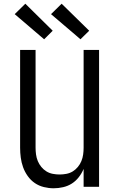

<svg xmlns="http://www.w3.org/2000/svg" viewBox="-20 -1003 640 1031"><path d="M268 8Q242 8 215.5 1.5Q189 -5 167 -20Q145 -35 129 -57.5Q113 -80 104 -105Q95 -130 91.5 -156.5Q88 -183 88 -210V-735H171V-210Q171 -192 173.5 -173.5Q176 -155 183 -138Q190 -121 202 -106.5Q214 -92 229.5 -82.5Q245 -73 263.5 -69.5Q282 -66 300 -66Q318 -66 336.5 -69.5Q355 -73 370.5 -82.5Q386 -92 398 -106.5Q410 -121 417 -138Q424 -155 426.5 -173.5Q429 -192 429 -210V-735H512V0H429V-96Q419 -72 403 -51.5Q387 -31 366 -17.5Q345 -4 319.5 2Q294 8 268 8ZM412 -792 389 -812 254 -927 311 -983 459 -838ZM217 -792 59 -927 116 -983 263 -838Z"/></svg>

Font: Nova Nerd Font
Style: Regular
Weight: 400
Designer: Belleve Invis
Foundry: Belleve Invis
Version: Version 24.1.4; ttfautohint (v1.8.4);Nerd Fonts 3.1.1